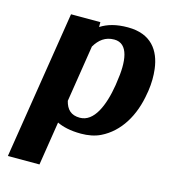

<svg xmlns="http://www.w3.org/2000/svg" viewBox="-110 -626 807 916"><g transform="rotate(15 293.0 -167.5)"><path d="M14 203H170L204 -13C231 0 269 10 323 10C357 10 391 4 419 -10C505 -52 561 -143 579 -259L581 -270C587 -310 587 -346 583 -379C572 -468 524 -538 409 -538C351 -538 310 -526 275 -504V-528H130ZM222 -125 266 -405C288 -442 317 -465 361 -465C432 -465 442 -377 425 -272L423 -257C406 -152 368 -62 298 -62C254 -62 232 -85 222 -125Z"/></g></svg>

Font: Aerodynamic
Style: BdObl
Weight: 500
Designer: Google
Version: Version 2.000980; 2014